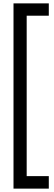

<svg xmlns="http://www.w3.org/2000/svg" viewBox="-20 -927 319 1137"><path d="M269 190H60V-907H269V-834H138V116H269Z"/></svg>

Font: TypoPRO Sinkin Sans
Style: 400 Regular
Weight: 400
Designer: Keith Bates
Foundry: K-Type
Version: Sinkin Sans (version 1.0)  by Keith Bates   •   © 2014   www